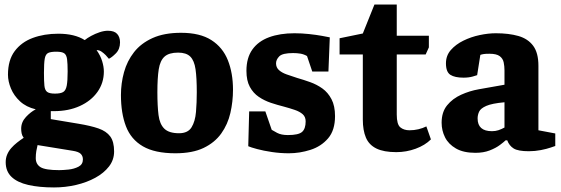

<svg xmlns="http://www.w3.org/2000/svg" viewBox="-20 -657 2462 843"><path d="M217 166Q152 166 104 155Q56 144 30.5 119.5Q5 95 5 55Q5 37 11.5 21.5Q18 6 29.5 -7Q41 -20 55 -31Q69 -42 84 -52Q77 -61 75 -71.5Q73 -82 73 -92Q73 -121 94 -143.5Q115 -166 137 -177Q95 -187 68 -212Q41 -237 28 -268.5Q15 -300 15 -329Q15 -393 44.5 -432.5Q74 -472 124 -490.5Q174 -509 236 -509Q272 -509 301 -502Q330 -495 352 -481Q363 -490 380.5 -499.5Q398 -509 417.5 -515.5Q437 -522 454 -522Q482 -522 494.5 -508Q507 -494 507 -471Q507 -441 488.5 -422.5Q470 -404 458 -399L444 -415Q435 -424 425.5 -430.5Q416 -437 404 -437Q421 -413 428.5 -388.5Q436 -364 436 -343Q436 -293 408 -253.5Q380 -214 330.5 -191.5Q281 -169 217 -169H203V-134L323 -114Q378 -105 412.5 -93Q447 -81 464 -58Q481 -35 481 8Q481 45 458.5 74Q436 103 398.5 123.5Q361 144 314 155Q267 166 217 166ZM240 90Q256 90 280.5 87.5Q305 85 324.5 75Q344 65 344 43Q344 28 334.5 18.5Q325 9 299 5L145 -20Q142 -9 139.5 6Q137 21 137 37Q137 64 158 77Q179 90 240 90ZM221 -246Q246 -246 257.5 -253Q269 -260 273 -281Q277 -302 277 -343Q277 -378 274.5 -397Q272 -416 262 -423Q252 -430 227 -430Q203 -430 191.5 -424.5Q180 -419 176.5 -399.5Q173 -380 173 -337Q173 -300 175 -280.5Q177 -261 187 -253.5Q197 -246 221 -246Z M750 16Q660 16 607.5 -14.5Q555 -45 533 -102.5Q511 -160 511 -240Q511 -291 524.5 -340Q538 -389 568.5 -428Q599 -467 650 -490Q701 -513 775 -513Q858 -513 908 -481Q958 -449 980.5 -392.5Q1003 -336 1003 -263Q1003 -211 991.5 -161Q980 -111 951.5 -71Q923 -31 874 -7.5Q825 16 750 16ZM766 -72Q805 -72 821 -98Q837 -124 840.5 -165.5Q844 -207 844 -252Q844 -315 838.5 -353Q833 -391 815.5 -408.5Q798 -426 762 -426Q722 -426 702.5 -408.5Q683 -391 677 -353Q671 -315 671 -252Q671 -192 676 -152Q681 -112 701.5 -92Q722 -72 766 -72Z M1248 16Q1211 16 1174 10.5Q1137 5 1109 -2.5Q1081 -10 1070 -15L1074 -168H1145L1173 -87Q1179 -83 1197 -73.5Q1215 -64 1244 -64Q1291 -64 1306.5 -78Q1322 -92 1322 -124Q1322 -144 1309 -155.5Q1296 -167 1274 -174.5Q1252 -182 1226 -189Q1198 -196 1169.5 -205.5Q1141 -215 1116.5 -231.5Q1092 -248 1077 -275.5Q1062 -303 1062 -346Q1062 -403 1088 -439.5Q1114 -476 1161.5 -493.5Q1209 -511 1273 -511Q1305 -511 1337 -507.5Q1369 -504 1394 -499.5Q1419 -495 1428 -493L1422 -343H1351L1328 -411Q1314 -419 1299 -421.5Q1284 -424 1267 -424Q1220 -424 1206 -409.5Q1192 -395 1192 -379Q1192 -361 1204.5 -349.5Q1217 -338 1238 -330.5Q1259 -323 1284 -315Q1312 -307 1341.5 -296.5Q1371 -286 1395.5 -268.5Q1420 -251 1435.5 -221.5Q1451 -192 1451 -147Q1451 -85 1420.5 -49.5Q1390 -14 1343 1Q1296 16 1248 16Z M1720 11Q1665 11 1632.5 -5Q1600 -21 1586.5 -53Q1573 -85 1573 -132V-418H1471V-489L1573 -510L1624 -637H1722V-500H1863V-449L1849 -418H1722V-154Q1722 -111 1737.5 -98Q1753 -85 1778 -85Q1798 -85 1817 -89.5Q1836 -94 1852 -102L1872 -45Q1846 -19 1805 -4Q1764 11 1720 11Z M2067 14Q2015 14 1982 -5Q1949 -24 1934 -54Q1919 -84 1919 -118Q1919 -165 1943 -194.5Q1967 -224 2004.5 -241Q2042 -258 2082 -265L2195 -285V-348Q2195 -366 2191.5 -383Q2188 -400 2174 -410.5Q2160 -421 2129 -421Q2111 -421 2102.5 -419.5Q2094 -418 2089 -416L2075 -327Q2073 -326 2055.5 -321Q2038 -316 2015 -316Q1977 -316 1957.5 -328.5Q1938 -341 1938 -379Q1938 -413 1959.5 -437.5Q1981 -462 2014.5 -478.5Q2048 -495 2086 -503Q2124 -511 2157 -511Q2214 -511 2256 -499Q2298 -487 2321 -456Q2344 -425 2344 -368V-85L2418 -71V-16Q2415 -15 2397.5 -9Q2380 -3 2354.5 2Q2329 7 2302 7Q2255 7 2235.5 -5Q2216 -17 2207 -41H2200Q2193 -34 2175 -20.5Q2157 -7 2130 3.5Q2103 14 2067 14ZM2140 -81Q2156 -81 2169 -85.5Q2182 -90 2195 -97V-208Q2140 -203 2115 -192Q2090 -181 2083.5 -166.5Q2077 -152 2077 -137Q2077 -81 2140 -81Z"/></svg>

Font: Faustina Light ExtraBold
Style: Regular
Weight: 800
Version: Version 1.200